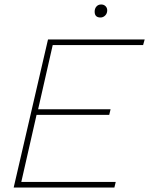

<svg xmlns="http://www.w3.org/2000/svg" viewBox="-20 -836 665 856"><path d="M428 -758Q402 -758 402 -784Q402 -798 410 -807Q418 -816 431 -816Q443 -816 450.5 -808.5Q458 -801 458 -790Q458 -776 449 -767Q440 -758 428 -758ZM41 0 194 -660H625L618 -635H215L150 -349H473L467 -324H143L75 -25H496L490 0Z"/></svg>

Font: Elaine Sans ExtraLight
Style: Italic
Weight: 275
Italic angle: -13°
Designer: Wei Huang
Foundry: Wei Huang
Version: Version 2.001;December 24, 2019;FontCreator 12.0.0.2547 64-b